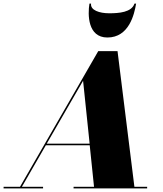

<svg xmlns="http://www.w3.org/2000/svg" viewBox="-70 -1050 910 1070"><path d="M437.5 -1030H428.5C418.5 -969 418.5 -841 528.5 -841C648.5 -841 678.5 -969 688.5 -1030H679.5C663.5 -981 592.5 -976 538.5 -976C484.5 -976 432.5 -993 437.5 -1030ZM-50 -9V0H170V-9H52L185.5 -240.5H430L454 -9H340V0H750V-9H679L585 -765H477.5L41.5 -9ZM393 -600 429.5 -249.5H190.5Z"/></svg>

Font: Bodoni* 24pt Fatface
Style: Italic
Weight: 900
Italic angle: -13°
Version: Version 2.3